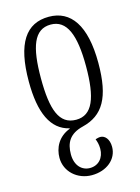

<svg xmlns="http://www.w3.org/2000/svg" viewBox="-120 -615 680 933"><g transform="rotate(-15 219.5 -148.0)"><path d="M220 -547C105 -547 45 -460 45 -268C45 -110 87 -18 178 3V5C117 28 93 80 93 129C93 199 152 251 224 251C299 251 354 205 354 143C354 103 333 82 311 82C302 82 293 85 286 87C291 100 296 115 296 137C296 183 267 215 224 215C184 215 151 184 151 127C151 69 173 28 242 11C347 -15 395 -93 395 -268C395 -458 330 -547 220 -547ZM219 -508C300 -508 333 -426 333 -268C333 -109 302 -29 220 -29C135 -29 106 -109 106 -268C106 -425 135 -508 219 -508Z"/></g></svg>

Font: Noto Serif Georgian ExtraCondensed Light
Style: Regular
Weight: 300
Width: 2
Designer: Monotype Design Team, Akaki Razmadze
Foundry: Google LLC
Version: Version 2.003